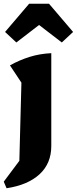

<svg xmlns="http://www.w3.org/2000/svg" viewBox="-29 -800 409 1022"><path d="M6 202 -9 167 74 56 85 -360 24 -452Q74 -480 128 -497Q182 -514 244 -517V-23Q244 70 181.5 127.5Q119 185 6 202ZM232 -780 360 -630 300 -574 179 -667 58 -574 -2 -630 126 -780Z"/></svg>

Font: Piazzolla Thin Black
Style: Regular
Weight: 900
Version: Version 2.005